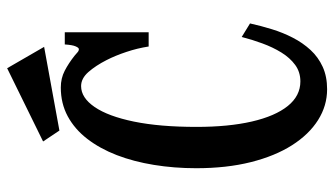

<svg xmlns="http://www.w3.org/2000/svg" viewBox="-220 -700 940 540"><g transform="rotate(-90 250.0 -430.0)"><path d="M328.1 -879.9 388.2 -775.9 152.8 -732.9 122.1 -778.8ZM273.9 -729Q299.8 -729 321 -718Q342.3 -707 363.8 -689.9Q369.1 -685.5 373 -681.9Q377 -678.2 381.8 -678.2Q385.7 -678.2 389.6 -687.3Q393.6 -696.3 395 -717.8H429.2V-481.9H389.2Q384.3 -513.7 374 -544.4Q363.8 -575.2 351.1 -600.1Q335.4 -630.9 317.4 -651.4Q299.3 -671.9 277.8 -671.9Q245.1 -671.9 219 -633.8Q192.9 -595.7 178 -523.2Q163.1 -450.7 163.1 -347.2Q163.1 -257.3 178.2 -191.7Q193.4 -126 221.9 -90.6Q250.5 -55.2 291 -55.2Q317.4 -55.2 337.4 -69.8Q357.4 -84.5 372.3 -108.6Q387.2 -132.8 397.9 -162.1Q408.7 -191.4 416 -220.2L454.1 -196.8Q447.3 -166 437.7 -135Q428.2 -104 413.8 -76.2Q399.4 -48.3 379.4 -26.6Q359.4 -4.9 332 7.6Q304.7 20 269 20Q222.7 20 182.4 -5.4Q142.1 -30.8 111.6 -78.6Q81.1 -126.5 64 -194.6Q46.9 -262.7 46.9 -348.1Q46.9 -410.2 56.2 -467Q65.4 -523.9 83.7 -571.5Q102.1 -619.1 129.4 -654.5Q156.7 -689.9 192.9 -709.5Q229 -729 273.9 -729Z"/></g></svg>

Font: BIZ UDMincho
Style: Bold
Weight: 700
Monospace: yes
Designer: TypeBank Co., Ltd.
Foundry: Morisawa Inc.
Version: Version 1.06